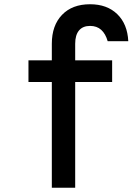

<svg xmlns="http://www.w3.org/2000/svg" viewBox="-20 -884 640 904"><path d="M334 0H224V-498H114V-600H224V-678Q224 -764 272 -814Q320 -864 404 -864Q484 -864 532 -817.5Q580 -771 584 -690H487Q477 -725 456.5 -743.5Q436 -762 404 -762Q370 -762 352 -740.5Q334 -719 334 -678V-600H508V-498H334Z"/></svg>

Font: Martian Mono Condensed
Style: Regular
Weight: 400
Width: 3
Designer: Roman Shamin
Foundry: Evil Martians
Version: Version 1.000